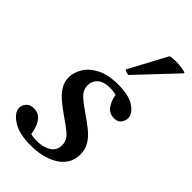

<svg xmlns="http://www.w3.org/2000/svg" viewBox="-235 -816 897 897"><g transform="rotate(45 213.5 -367.0)"><path d="M161 12Q82 12 40 -16Q-2 -44 -2 -75Q-2 -92 11 -107Q24 -122 49 -122Q74 -122 89.5 -108Q105 -94 113.5 -72Q122 -50 125 -28Q136 -25 146.5 -24Q157 -23 167 -23Q208 -23 236 -40.5Q264 -58 264 -93Q264 -124 240 -145.5Q216 -167 170 -198Q143 -217 118 -237.5Q93 -258 77 -283Q61 -308 61 -339Q61 -371 80.5 -403.5Q100 -436 142 -457.5Q184 -479 249 -479Q321 -479 357 -454Q393 -429 393 -400Q393 -385 382.5 -369Q372 -353 346 -353Q313 -353 295.5 -379.5Q278 -406 274 -436Q253 -441 232 -441Q192 -441 171 -422.5Q150 -404 150 -375Q150 -344 174.5 -321.5Q199 -299 246 -267Q273 -249 298 -228.5Q323 -208 339 -182.5Q355 -157 355 -122Q355 -80 330 -50Q305 -20 261 -4Q217 12 161 12ZM428 -737 429 -733 250 -543Q248 -543 237.5 -546.5Q227 -550 224 -554L325 -742Q331 -744 341.5 -745Q352 -746 363 -746Q381 -746 399.5 -743.5Q418 -741 428 -737Z"/></g></svg>

Font: Tiro Tamil
Style: Italic
Weight: 400
Italic angle: -11°
Designer: Tamil: Fernando Mello & Fiona Ross, assisted by Kaja Sojewska. Latin: John Hudson with Paul Hanslow, assisted by Kaja So
Foundry: Tiro Typeworks Ltd.
Version: Version 1.52